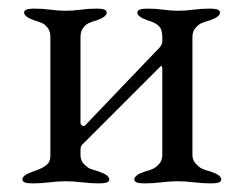

<svg xmlns="http://www.w3.org/2000/svg" viewBox="-20 -423 564 446"><path d="M357 -337Q357 -355 348.5 -363Q340 -371 322 -376Q299 -384 299 -394Q299 -403 322 -403Q342 -403 359.5 -400.5Q377 -398 394 -398Q411 -398 429.5 -400.5Q448 -403 468 -403Q491 -403 491 -394Q491 -384 468 -376Q454 -372 447.5 -369Q441 -366 434 -358Q427 -350 427 -337V-63Q427 -51 435 -42.5Q443 -34 449.5 -31Q456 -28 471 -24Q494 -16 494 -6Q494 3 471 3Q451 3 430.5 0.5Q410 -2 393 -2Q376 -2 355.5 0.5Q335 3 315 3Q292 3 292 -6Q292 -16 315 -24Q329 -28 335.5 -31Q342 -34 349.5 -42Q357 -50 357 -63V-264Q357 -268 355 -270L353 -269L170 -86Q167 -83 167 -73V-63Q167 -50 175.5 -41.5Q184 -33 189.5 -31Q195 -29 211 -24Q234 -16 234 -6Q234 3 211 3Q191 3 170.5 0.5Q150 -2 133 -2Q116 -2 95.5 0.5Q75 3 55 3Q32 3 32 -6Q32 -16 55 -24Q87 -34 94 -47Q97 -53 97 -63V-337Q97 -350 91 -358Q85 -366 78.5 -369Q72 -372 59 -376Q36 -384 36 -394Q36 -403 59 -403Q79 -403 97.5 -400.5Q116 -398 133 -398Q150 -398 167.5 -400.5Q185 -403 205 -403Q228 -403 228 -394Q228 -384 205 -376Q192 -372 185.5 -369Q179 -366 173 -358Q167 -350 167 -337V-137Q167 -134 171 -131.5Q175 -129 177 -131L352 -314Q357 -321 357 -327Z"/></svg>

Font: EB Garamond 12 All SC
Style: AllSC
Weight: 400
Version: Version 0.016 ; ttfautohint (v0.97) -l 8 -r 50 -G 200 -x 0 -